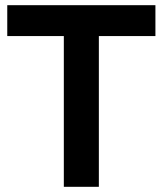

<svg xmlns="http://www.w3.org/2000/svg" viewBox="-20 -720 628 740"><path d="M8 -700H579V-581H361V0H226V-581H8Z"/></svg>

Font: Gontserrat Medium
Style: Regular
Weight: 500
Designer: Julieta Ulanovsky
Foundry: Julieta Ulanovsky
Version: Version 6.001